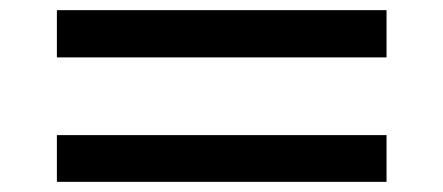

<svg xmlns="http://www.w3.org/2000/svg" viewBox="-20 -515 873 378"><path d="M92 -402V-495H741V-402ZM741 -249V-157H92V-249Z"/></svg>

Font: Zen Kaku Gothic New Black
Style: Regular
Weight: 900
Designer: Yoshimichi Ohira
Foundry: Positype
Version: Version 1.001